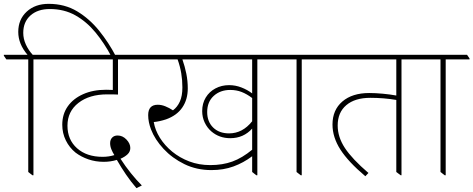

<svg xmlns="http://www.w3.org/2000/svg" viewBox="-44 -907 2463 999"><path d="M125 5 103 -12V-598H-11L-24 -617V-622H99Q51 -678 51 -741Q51 -806 95 -846.5Q139 -887 209 -887Q293 -887 357.5 -848Q422 -809 472 -747Q522 -685 559 -614H535Q499 -682 453 -738Q407 -794 348.5 -827Q290 -860 215 -860Q152 -860 114.5 -826.5Q77 -793 77 -736Q77 -705 90.5 -675.5Q104 -646 126 -622H241L254 -603V-598H130V5Z M666 72Q636 37 611.5 1Q587 -35 564 -75Q531 -65 496 -65Q453 -65 415.5 -78Q378 -91 349 -113Q317 -139 298.5 -176.5Q280 -214 280 -258Q280 -313 308.5 -353.5Q337 -394 388.5 -417Q440 -440 508 -440Q517 -440 526.5 -439.5Q536 -439 543 -439V-598H219L206 -617V-622H687L700 -603V-598H570V-415Q553 -416 541.5 -416Q530 -416 514 -416Q421 -416 364 -371.5Q307 -327 307 -253Q307 -180 357 -135.5Q407 -91 490 -91Q522 -91 551 -100Q542 -114 535.5 -130Q529 -146 529 -162Q529 -180 539.5 -191Q550 -202 568 -202Q594 -202 614 -181Q634 -160 634 -137Q634 -118 620 -104.5Q606 -91 583 -81Q608 -42 637 -6Q666 30 694 58Z M1056 -22Q979 -22 915.5 -53Q852 -84 807 -132.5Q762 -181 742 -233Q727 -272 727 -308Q727 -362 777 -362Q796 -362 816 -354Q836 -346 856 -333Q879 -350 892 -379Q905 -408 905 -452Q905 -490 899 -526Q893 -562 880 -598H664L651 -617V-622H1406L1420 -603V-598H1295V5H1290L1268 -12V-94Q1223 -60 1171 -41Q1119 -22 1056 -22ZM1154 -188Q1097 -188 1056 -223Q1034 -242 1021 -269.5Q1008 -297 1008 -329Q1008 -369 1026.5 -399.5Q1045 -430 1077 -447Q1109 -464 1148 -464Q1181 -464 1212 -452Q1243 -440 1268 -421V-598H905Q918 -561 925.5 -523.5Q933 -486 933 -447Q933 -389 904.5 -347.5Q876 -306 820 -286Q787 -275 756 -272Q763 -230 788 -190Q813 -150 852 -118Q891 -86 941 -67Q991 -48 1050 -48Q1114 -48 1165 -66.5Q1216 -85 1268 -128V-238Q1223 -188 1154 -188ZM1034 -324Q1034 -274 1065 -243.5Q1096 -213 1148 -213Q1218 -213 1268 -276V-397Q1240 -418 1213 -428.5Q1186 -439 1154 -439Q1102 -439 1068 -408Q1034 -377 1034 -324Z M1521 5 1499 -12V-598H1385L1372 -617V-622H1637L1650 -603V-598H1526V5Z M1857 10Q1768 -65 1727 -129Q1686 -193 1686 -259Q1686 -335 1737.5 -379Q1789 -423 1877 -423Q1909 -423 1947 -419.5Q1985 -416 2018 -410V-598H1615L1602 -617V-622H2156L2169 -603V-598H2045V5H2041L2018 -12V-387Q1953 -398 1883 -398Q1803 -398 1758 -360Q1713 -322 1713 -254Q1713 -194 1750.5 -137Q1788 -80 1873 -7Z M2270 5 2248 -12V-598H2134L2121 -617V-622H2386L2399 -603V-598H2275V5Z"/></svg>

Font: Noto Serif Devanagari Thin
Style: Regular
Weight: 100
Designer: Universal Thirst, Indian Type Foundry and the Monotype Design Team
Foundry: Monotype Imaging Inc.
Version: Version 2.004; ttfautohint (v1.8.4.7-5d5b)